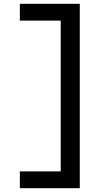

<svg xmlns="http://www.w3.org/2000/svg" viewBox="-20 -843 540 1006"><path d="M84 143V55H298V-735H84V-823H398V143Z"/></svg>

Font: Iosevka Slab Semibold
Style: Regular
Weight: 600
Monospace: yes
Designer: Belleve Invis
Foundry: Belleve Invis
Version: Version 11.1.1; ttfautohint (v1.8.3)